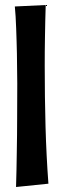

<svg xmlns="http://www.w3.org/2000/svg" viewBox="-20 -727 249 765"><path d="M172.9 4.9 43.9 18.1Q44.9 -14.6 45.7 -50Q46.4 -85.4 46.9 -120.6Q47.4 -155.8 47.9 -189.7Q48.3 -223.6 48.3 -253.9Q48.8 -325.2 48.8 -394Q48.3 -455.6 47.4 -513.2Q46.9 -537.6 46.1 -563.5Q45.4 -589.4 44.4 -614.3Q43.5 -639.2 42.2 -661.4Q41 -683.6 39.1 -701.2L162.1 -707Q161.1 -676.8 160.4 -644.8Q159.7 -612.8 159.2 -581.3Q158.7 -549.8 158.4 -520.5Q158.2 -491.2 158.2 -465.8Q158.2 -338.4 161.4 -222.9Q164.6 -107.4 172.9 4.9Z"/></svg>

Font: Rum Raisin
Style: Regular
Weight: 400
Designer: Astigmatic (AOETI)
Foundry: Astigmatic (AOETI)
Version: Version 1.000